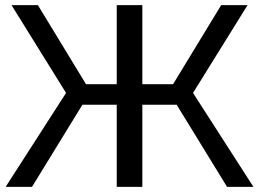

<svg xmlns="http://www.w3.org/2000/svg" viewBox="-20 -730 1012 750"><path d="M2 0H105L302 -321H436V0H536V-321H670L867 0H970L734 -367L947 -710H844L656 -401H536V-710H436V-401H316L128 -710H25L238 -367Z"/></svg>

Font: Raleway Med
Style: Regular
Weight: 500
Designer: Matt McInerney, Pablo Impallari, Rodrigo Fuenzalida
Foundry: Matt McInerney, Pablo Impallari, Rodrigo Fuenzalida
Version: Version 3.00 July 28, 2015